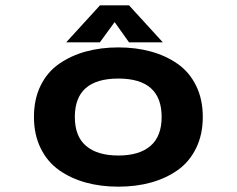

<svg xmlns="http://www.w3.org/2000/svg" viewBox="-20 -690 890 721"><path d="M591.5 -531H464.5L410.5 -607L355 -531H228.5L355.5 -670H464.5ZM546.8 -4.5Q490.5 11 424.5 11Q358.5 11 302.2 -4.5Q246 -20 202 -51Q158 -82 132.8 -133.2Q107.5 -184.5 107.5 -251Q107.5 -317.5 132.5 -368.5Q157.5 -419.5 201.8 -450.2Q246 -481 302.2 -496.5Q358.5 -512 424.5 -512Q490.5 -512 546.8 -496.5Q603 -481 647 -450.2Q691 -419.5 716.2 -368.5Q741.5 -317.5 741.5 -251Q741.5 -184.5 716.2 -133.2Q691 -82 647 -51Q603 -20 546.8 -4.5ZM587 -251Q587 -395 424.5 -395Q261 -395 261 -251Q261 -177.5 303.5 -141.8Q346 -106 424.5 -106Q503 -106 545 -142Q587 -178 587 -251Z"/></svg>

Font: League Mono Wide SemiBold
Style: Regular
Weight: 600
Width: 8
Designer: Tyler Finck
Foundry: The League of Moveable Type / Tyler Finck
Version: Version 2.210